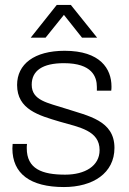

<svg xmlns="http://www.w3.org/2000/svg" viewBox="-20 -743 522 775"><path d="M104 -591H164L238 -683L311 -591H372L266 -723H209ZM238 12C355 12 442 -44 442 -146C442 -257 336 -275 244 -305C173 -328 108 -337 108 -401C108 -458 152 -488 238 -488C352 -488 371 -433 371 -392V-377H429C430 -384 430 -389 430 -394C430 -465 385 -538 241 -538C118 -538 49 -484 49 -400C49 -301 137 -277 221 -252C301 -229 382 -216 382 -137C382 -73 323 -38 243 -38C150 -38 88 -61 88 -145C88 -150 88 -154 89 -162H31C31 -156 30 -149 30 -144C30 -42 102 12 238 12Z"/></svg>

Font: Archivo ExtraLight
Style: Regular
Weight: 200
Designer: Hector Gatti
Foundry: Omnibus-Type
Version: Version 2.001